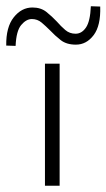

<svg xmlns="http://www.w3.org/2000/svg" viewBox="-55 -595 341 615"><path d="M89 -391H136V0H89ZM188 -452Q158 -452 139.5 -466.5Q121 -481 105 -498Q92 -511 78.5 -522.5Q65 -534 47 -534Q29 -534 13 -515Q-3 -496 -5 -448L-35 -449Q-36 -508 -11 -539.5Q14 -571 49 -571Q76 -571 94 -556.5Q112 -542 127 -526Q140 -511 154 -499Q168 -487 187 -487Q207 -487 220.5 -507Q234 -527 236 -575L266 -574Q268 -513 245 -482.5Q222 -452 188 -452Z"/></svg>

Font: Synthetic Light
Style: Regular
Weight: 300
Designer: Santiago Orozco
Foundry: Typemade
Version: Version 2.000; ttfautohint (v1.8.4.7-5d5b)